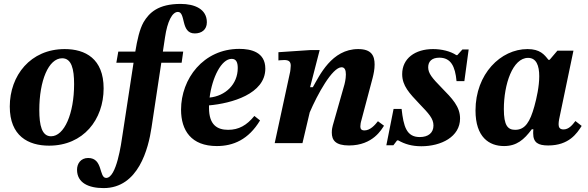

<svg xmlns="http://www.w3.org/2000/svg" viewBox="-20 -732 3006 982"><path d="M231 13C407 13 510 -121 510 -280C510 -432 416 -481 311 -481C136 -481 30 -346 30 -187C30 -37 124 13 231 13ZM241 -35C194 -35 181 -91 181 -169C181 -319 228 -434 298 -434C346 -434 359 -379 359 -302C359 -151 309 -35 241 -35Z M510 230C688 230 739 28 755 -80L805 -411H909L917 -468H813L824 -541C836 -623 861 -671 890 -671C910 -671 914 -644 921 -616C928 -589 939 -561 976 -561C1011 -561 1038 -580 1038 -618C1038 -686 975 -712 904 -712C789 -712 743 -667 714 -618C694 -582 682 -529 672 -468H585L575 -411H663L607 -45C600 3 576 178 523 178C485 178 508 76 431 76C393 76 374 105 374 136C374 204 434 230 510 230Z M1089 15C1173 15 1251 -18 1310 -116L1281 -139C1242 -91 1201 -68 1147 -68C1091 -68 1049 -93 1049 -180C1049 -184 1049 -188 1049 -193C1163 -203 1337 -251 1337 -381C1337 -466 1263 -482 1204 -482C1020 -482 906 -329 906 -171C906 -65 958 15 1089 15ZM1052 -233C1065 -335 1112 -431 1165 -431C1188 -431 1196 -413 1196 -384C1196 -300 1132 -241 1052 -233Z M1765 12C1889 12 1933 -73 1944 -89L1913 -112C1898 -93 1874 -65 1844 -65C1828 -65 1823 -73 1823 -85C1823 -95 1826 -108 1826 -108L1886 -334C1891 -354 1896 -377 1896 -402C1896 -447 1880 -481 1812 -481C1676 -481 1614 -345 1580 -286H1566L1615 -476H1568L1404 -465V-423C1404 -423 1423 -425 1434 -425C1459 -425 1467 -415 1467 -396C1467 -384 1464 -365 1464 -365L1385 0H1527L1564 -157C1603 -248 1679 -388 1727 -388C1744 -388 1749 -372 1749 -351C1749 -327 1742 -301 1742 -301L1682 -90C1680 -83 1677 -70 1677 -54C1677 -14 1697 12 1765 12Z M2135 16C2236 16 2333 -32 2333 -126C2333 -187 2293 -228 2238 -284C2190 -333 2170 -357 2170 -388C2170 -417 2188 -437 2227 -437C2286 -437 2308 -393 2315 -317H2355L2377 -479H2345L2319 -450H2314C2284 -470 2239 -481 2195 -481C2103 -481 2037 -433 2037 -353C2037 -293 2074 -255 2125 -201C2173 -151 2197 -126 2197 -90C2197 -53 2171 -31 2127 -31C2059 -31 2044 -85 2034 -175H1993L1956 11H1992L2011 -14H2017C2050 5 2087 16 2135 16Z M2558 15C2622 15 2660 -17 2700 -71H2708C2707 -63 2707 -56 2707 -50C2707 -2 2733 12 2784 12C2890 12 2931 -50 2955 -88L2923 -113C2907 -92 2889 -70 2862 -70C2841 -70 2837 -83 2837 -97C2837 -112 2842 -133 2842 -133L2913 -473H2831L2791 -426H2785C2764 -453 2742 -481 2678 -481C2541 -481 2412 -354 2412 -167C2412 -30 2482 15 2558 15ZM2615 -68C2577 -68 2557 -90 2557 -174C2557 -301 2602 -436 2681 -436C2723 -436 2738 -397 2738 -342C2738 -291 2725 -231 2713 -188C2691 -109 2666 -68 2615 -68Z"/></svg>

Font: STIX Two Text
Style: Bold Italic
Weight: 700
Italic angle: -12°
Designer: Ross Mills, John Hudson & Paul Hanslow, Tiro Typeworks Ltd; with prior portions MicroPress Inc. and Coen Hoffman, Elsevi
Foundry: Tiro Typeworks Ltd
Version: Version 2.13 b171